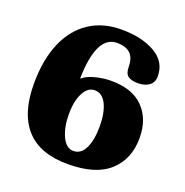

<svg xmlns="http://www.w3.org/2000/svg" viewBox="-129 -827 918 954"><g transform="rotate(20 330.0 -350.0)"><path d="M36 -308Q36 -435 74.5 -525Q113 -615 184.5 -662.5Q256 -710 354 -710Q463 -710 532.5 -669.5Q602 -629 602 -553Q602 -520 579 -503.5Q556 -487 521 -487Q484 -487 467 -500.5Q450 -514 450 -549Q450 -640 356 -640Q247 -640 243 -410Q267 -431 309.5 -442Q352 -453 393 -453Q506 -453 564 -393Q622 -333 622 -234Q622 -122 549.5 -56Q477 10 330 10Q182 10 109 -71Q36 -152 36 -308ZM416 -220Q416 -293 394 -337Q372 -381 332 -381Q296 -381 273.5 -338.5Q251 -296 251 -225Q251 -157 273.5 -109Q296 -61 334 -61Q374 -61 395 -104.5Q416 -148 416 -220Z"/></g></svg>

Font: Taviraj Black
Style: Regular
Weight: 900
Designer: Katatrad Team
Foundry: CadsonDemak
Version: Version 1.001